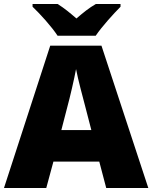

<svg xmlns="http://www.w3.org/2000/svg" viewBox="-20 -947 767 967"><path d="M587 -927H463C428 -907 400 -884 365 -854C330 -884 305 -905 270 -927H144V-913C182 -877 240 -813 270 -767H462C493 -813 553 -879 587 -913ZM515 0H727L491 -717H233L0 0H213L249 -133H480ZM440 -292H289L319 -408C332 -455 354 -550 363 -599C372 -550 400 -446 410 -408Z"/></svg>

Font: Noto Sans UI Black
Style: Regular
Weight: 900
Designer: Monotype Design Team
Foundry: Monotype Imaging Inc.
Version: Version 1.901